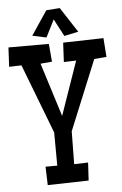

<svg xmlns="http://www.w3.org/2000/svg" viewBox="-63 -902 595 939"><g transform="rotate(-5 234.5 -432.5)"><path d="M473.6 -603.5 413.1 -598.6 272.5 -255.9 270.5 -94.7 338.9 -96.7 334 -8.8 132.8 -3.9 129.9 -94.7H187.5L186.5 -257.8L55.7 -598.6L-4.9 -596.7L0 -691.4H198.2L206.1 -603.5L149.4 -598.6L232.4 -335L324.2 -598.6L263.7 -596.7L268.6 -691.4L466.8 -696.3ZM346.7 -738.3 277.3 -723.6 232.4 -808.6 189.5 -723.6 121.1 -738.3 200.2 -856.4 266.6 -861.3Z"/></g></svg>

Font: Maiden Orange
Style: Regular
Weight: 400
Designer: Astigmatic (AOETI)
Foundry: Astigmatic (AOETI)
Version: Version 1.001